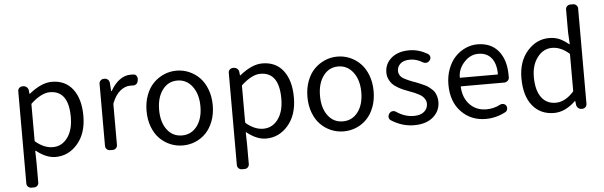

<svg xmlns="http://www.w3.org/2000/svg" viewBox="-58 -1010 4584 1456"><g transform="rotate(-5 2234.0 -282.5)"><path d="M127 231.4Q112.3 231.4 102.1 221.2Q91.8 210.9 91.8 197.3V-505.9Q91.8 -520.5 102.1 -530.3Q112.3 -540 127 -540H132.8Q147.5 -540 158.7 -530.3Q169.9 -520.5 171.9 -505.9L174.8 -479.5Q174.8 -478.5 176.3 -478.5Q177.7 -478.5 178.7 -479.5Q271.5 -554.7 350.6 -554.7Q454.1 -554.7 510.7 -480Q567.4 -405.3 567.4 -277.3Q567.4 -143.6 498.5 -64Q429.7 15.6 331.1 15.6Q259.8 15.6 184.6 -44.9Q183.6 -45.9 182.1 -44.9Q180.7 -43.9 180.7 -43L182.6 47.9V197.3Q182.6 210.9 172.9 221.2Q163.1 231.4 148.4 231.4ZM316.4 -60.5Q384.8 -60.5 428.2 -118.7Q471.7 -176.8 471.7 -276.4Q471.7 -477.5 329.1 -477.5Q265.6 -477.5 186.5 -405.3Q182.6 -402.3 182.6 -398.4V-122.1Q182.6 -117.2 186.5 -114.3Q251 -60.5 316.4 -60.5Z M746.1 0Q731.4 0 721.2 -10.3Q710.9 -20.5 710.9 -35.2V-508.8Q710.9 -522.5 721.2 -532.7Q731.4 -543 746.1 -543H752Q766.6 -543 777.3 -533.2Q788.1 -523.4 789.1 -508.8L793.9 -445.3Q793.9 -444.3 795.4 -444.3Q796.9 -444.3 797.9 -445.3Q827.1 -498 866.7 -527.3Q906.2 -556.6 951.2 -556.6Q965.8 -556.6 976.6 -555.7Q991.2 -553.7 998 -540Q1002.9 -531.2 1002.9 -520.5Q1002.9 -515.6 1002 -510.7L999 -499Q996.1 -486.3 984.4 -479Q972.7 -471.7 959 -473.6Q950.2 -473.6 939.5 -473.6Q902.3 -473.6 865.7 -444.8Q829.1 -416 803.7 -353.5Q801.8 -348.6 801.8 -344.7V-35.2Q801.8 -20.5 792 -10.3Q782.2 0 767.6 0Z M1047.9 -271.5Q1047.9 -336.9 1068.4 -391.6Q1088.9 -446.3 1124 -481.9Q1159.2 -517.6 1204.6 -537.1Q1250 -556.6 1300.3 -556.6Q1350.6 -556.6 1396 -537.1Q1441.4 -517.6 1476.1 -481.9Q1510.7 -446.3 1531.2 -391.6Q1551.8 -336.9 1551.8 -271.5Q1551.8 -205.1 1531.2 -150.9Q1510.7 -96.7 1476.1 -61Q1441.4 -25.4 1396 -6.3Q1350.6 12.7 1300.3 12.7Q1250 12.7 1204.6 -6.3Q1159.2 -25.4 1124 -61Q1088.9 -96.7 1068.4 -150.9Q1047.9 -205.1 1047.9 -271.5ZM1458 -271.5Q1458 -364.3 1414.1 -422.9Q1370.1 -481.4 1299.8 -481.4Q1229.5 -481.4 1186.5 -423.3Q1143.6 -365.2 1143.6 -271.5Q1143.6 -177.7 1186.5 -120.6Q1229.5 -63.5 1300.3 -63.5Q1371.1 -63.5 1414.6 -120.6Q1458 -177.7 1458 -271.5Z M1729.5 231.4Q1714.8 231.4 1704.6 221.2Q1694.3 210.9 1694.3 197.3V-505.9Q1694.3 -520.5 1704.6 -530.3Q1714.8 -540 1729.5 -540H1735.4Q1750 -540 1761.2 -530.3Q1772.5 -520.5 1774.4 -505.9L1777.3 -479.5Q1777.3 -478.5 1778.8 -478.5Q1780.3 -478.5 1781.2 -479.5Q1874 -554.7 1953.1 -554.7Q2056.6 -554.7 2113.3 -480Q2169.9 -405.3 2169.9 -277.3Q2169.9 -143.6 2101.1 -64Q2032.2 15.6 1933.6 15.6Q1862.3 15.6 1787.1 -44.9Q1786.1 -45.9 1784.7 -44.9Q1783.2 -43.9 1783.2 -43L1785.2 47.9V197.3Q1785.2 210.9 1775.4 221.2Q1765.6 231.4 1751 231.4ZM1918.9 -60.5Q1987.3 -60.5 2030.8 -118.7Q2074.2 -176.8 2074.2 -276.4Q2074.2 -477.5 1931.6 -477.5Q1868.2 -477.5 1789.1 -405.3Q1785.2 -402.3 1785.2 -398.4V-122.1Q1785.2 -117.2 1789.1 -114.3Q1853.5 -60.5 1918.9 -60.5Z M2272.5 -271.5Q2272.5 -336.9 2293 -391.6Q2313.5 -446.3 2348.6 -481.9Q2383.8 -517.6 2429.2 -537.1Q2474.6 -556.6 2524.9 -556.6Q2575.2 -556.6 2620.6 -537.1Q2666 -517.6 2700.7 -481.9Q2735.4 -446.3 2755.9 -391.6Q2776.4 -336.9 2776.4 -271.5Q2776.4 -205.1 2755.9 -150.9Q2735.4 -96.7 2700.7 -61Q2666 -25.4 2620.6 -6.3Q2575.2 12.7 2524.9 12.7Q2474.6 12.7 2429.2 -6.3Q2383.8 -25.4 2348.6 -61Q2313.5 -96.7 2293 -150.9Q2272.5 -205.1 2272.5 -271.5ZM2682.6 -271.5Q2682.6 -364.3 2638.7 -422.9Q2594.7 -481.4 2524.4 -481.4Q2454.1 -481.4 2411.1 -423.3Q2368.2 -365.2 2368.2 -271.5Q2368.2 -177.7 2411.1 -120.6Q2454.1 -63.5 2524.9 -63.5Q2595.7 -63.5 2639.2 -120.6Q2682.6 -177.7 2682.6 -271.5Z M2885.7 -41Q2874 -49.8 2872.1 -63.5Q2872.1 -66.4 2872.1 -69.3Q2872.1 -80.1 2878.9 -89.8L2882.8 -94.7Q2890.6 -105.5 2904.8 -107.4Q2918.9 -109.4 2930.7 -101.6Q2995.1 -57.6 3064.5 -57.6Q3116.2 -57.6 3143.6 -81.5Q3170.9 -105.5 3170.9 -142.6Q3170.9 -159.2 3163.1 -172.9Q3155.3 -186.5 3145.5 -196.3Q3135.7 -206.1 3116.2 -216.3Q3096.7 -226.6 3084 -231.9Q3071.3 -237.3 3046.9 -246.1Q3019.5 -255.9 3000.5 -264.2Q2981.4 -272.5 2957.5 -286.6Q2933.6 -300.8 2919.4 -315.9Q2905.3 -331.1 2895 -354Q2884.8 -377 2884.8 -403.3Q2884.8 -469.7 2935.5 -513.2Q2986.3 -556.6 3072.3 -556.6Q3144.5 -556.6 3212.9 -515.6Q3224.6 -507.8 3227.1 -493.7Q3229.5 -479.5 3220.7 -467.8L3217.8 -464.8Q3209 -453.1 3194.8 -451.2Q3180.7 -449.2 3168.9 -456.1Q3121.1 -485.4 3072.3 -485.4Q3023.4 -485.4 2998.5 -462.9Q2973.6 -440.4 2973.6 -407.2Q2973.6 -392.6 2980 -380.4Q2986.3 -368.2 2994.6 -360.4Q3002.9 -352.5 3020 -343.8Q3037.1 -335 3048.8 -330.1Q3060.5 -325.2 3083 -316.4Q3089.8 -314.5 3092.8 -313.5Q3117.2 -303.7 3127.9 -299.3Q3138.7 -294.9 3160.2 -285.2Q3181.6 -275.4 3192.4 -267.6Q3203.1 -259.8 3218.3 -246.6Q3233.4 -233.4 3240.7 -220.2Q3248 -207 3253.4 -188.5Q3258.8 -169.9 3258.8 -148.4Q3258.8 -79.1 3206.1 -33.2Q3153.3 12.7 3061 12.7Q2968.8 12.7 2885.7 -41Z M3605.5 12.7Q3494.1 12.7 3419.9 -64Q3345.7 -140.6 3345.7 -271.5Q3345.7 -335 3366.2 -389.6Q3386.7 -444.3 3420.9 -480.5Q3455.1 -516.6 3499.5 -536.6Q3543.9 -556.6 3590.8 -556.6Q3693.4 -556.6 3750 -488.3Q3806.6 -419.9 3806.6 -301.8Q3806.6 -293 3806.6 -284.2Q3805.7 -269.5 3794.4 -259.8Q3783.2 -250 3768.6 -250H3441.4Q3436.5 -250 3437.5 -245.1Q3442.4 -160.2 3491.7 -109.9Q3541 -59.6 3617.2 -59.6Q3673.8 -59.6 3723.6 -85.9Q3735.4 -91.8 3749 -88.4Q3762.7 -85 3769.5 -73.2Q3776.4 -60.5 3772.9 -46.4Q3769.5 -32.2 3756.8 -25.4Q3684.6 12.7 3605.5 12.7ZM3436.5 -318.4Q3436.5 -315.4 3440.4 -315.4H3722.7Q3726.6 -315.4 3726.6 -319.3Q3726.6 -319.3 3726.6 -319.3Q3725.6 -399.4 3690.4 -441.9Q3655.3 -484.4 3591.8 -484.4Q3533.2 -484.4 3489.3 -439.5Q3436.5 -386.7 3436.5 -318.4Z M4126 12.7Q4022.5 12.7 3961.9 -62Q3901.4 -136.7 3901.4 -271.5Q3901.4 -398.4 3970.7 -477.5Q4040 -556.6 4136.7 -556.6Q4180.7 -556.6 4214.4 -542Q4248 -527.3 4286.1 -496.1Q4287.1 -495.1 4288.1 -495.6Q4289.1 -496.1 4289.1 -497.1L4284.2 -586.9V-761.7Q4284.2 -775.4 4294.4 -785.6Q4304.7 -795.9 4319.3 -795.9H4340.8Q4355.5 -795.9 4365.7 -785.6Q4376 -775.4 4376 -761.7V-35.2Q4376 -20.5 4365.7 -10.3Q4355.5 0 4340.8 0H4335.9Q4321.3 0 4310.1 -9.8Q4298.8 -19.5 4296.9 -34.2L4293 -63.5Q4293 -64.5 4292 -64.5Q4291 -64.5 4290 -63.5Q4210.9 12.7 4126 12.7ZM4145.5 -63.5Q4215.8 -63.5 4281.2 -134.8Q4284.2 -137.7 4284.2 -142.6V-418.9Q4284.2 -422.9 4281.2 -425.8Q4218.8 -480.5 4152.3 -480.5Q4085.9 -480.5 4041 -421.9Q3996.1 -363.3 3996.1 -272.5Q3996.1 -172.9 4035.2 -118.2Q4074.2 -63.5 4145.5 -63.5Z"/></g></svg>

Font: Gen Jyuu GothicL Regular
Style: Regular
Weight: 400
Designer: [Source Han Sans]
Ryoko NISHIZUKA  (kana & ideographs); Paul D. Hunt (Latin, Greek & Cyrillic); Wenlong ZHANG  (bopomofo
Version: Version 1.002.20150607